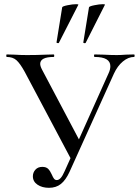

<svg xmlns="http://www.w3.org/2000/svg" viewBox="-20 -885 663 917"><path d="M137 -43Q137 -61 149 -74.5Q161 -88 182 -88Q201 -88 210.5 -78Q220 -68 228 -50Q233 -38 238 -31.5Q243 -25 251 -25Q261 -25 270 -35Q279 -45 289 -68L499 -536Q507 -553 507 -569Q507 -613 432 -613Q429 -613 429 -619Q429 -625 432 -625L474 -624Q510 -622 538 -622Q556 -622 582 -624L620 -625Q623 -625 623 -619Q623 -613 620 -613Q593 -613 567 -591.5Q541 -570 524 -533L312 -64Q294 -25 271 -6.5Q248 12 214 12Q181 12 159 -3Q137 -18 137 -43ZM12 -613Q10 -613 10 -619Q10 -625 12 -625L48 -624Q78 -622 109 -622Q156 -622 200 -624Q215 -625 237 -625Q239 -625 239 -619Q239 -613 237 -613Q172 -613 172 -580Q172 -569 181 -552L365 -204L323 -118L98 -542Q76 -582 58.5 -597.5Q41 -613 12 -613ZM257 -679Q250 -679 250 -683L277 -850Q278 -855 302.5 -860Q327 -865 344 -865Q356 -865 354 -862L261 -680Q260 -679 257 -679ZM378 -683 405 -850Q406 -855 430.5 -860Q455 -865 471 -865Q483 -865 481 -862L389 -680Q387 -678 382 -679Q377 -680 378 -683Z"/></svg>

Font: Cormorant SC Medium
Style: Regular
Weight: 500
Designer: Christian Thalmann (Catharsis Fonts)
Foundry: Catharsis Fonts
Version: Version 4.000